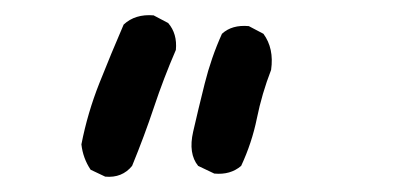

<svg xmlns="http://www.w3.org/2000/svg" viewBox="-20 -829 540 250"><path d="M117 -599 98 -608Q88 -623 86 -641Q94 -682 109.5 -721Q125 -760 141 -797Q156 -811 180 -809L199 -799Q211 -785 209 -764Q193 -727 180.5 -689.5Q168 -652 152 -613Q139 -597 117 -599ZM259 -603 238 -613Q225 -629 231.5 -657.5Q238 -686 246.5 -720Q255 -754 269 -785Q282 -797 304 -795L323 -785Q337 -766 333 -738Q321 -707 314.5 -675Q308 -643 294 -613Q280 -601 259 -603Z"/></svg>

Font: Kosefont JP
Style: Regular
Weight: 400
Designer: Nozomi Seto 瀬戸のぞみ
Version: Version 3.00;June 19, 2020